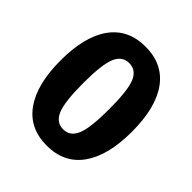

<svg xmlns="http://www.w3.org/2000/svg" viewBox="-193 -822 970 970"><g transform="rotate(45 292.5 -336.5)"><path d="M548 -337Q548 -167 482.5 -75Q417 17 293 17Q169 17 103.5 -75Q38 -167 38 -337Q38 -508 103.5 -599Q169 -690 293 -690Q417 -690 482.5 -599Q548 -508 548 -337ZM364.5 -522Q343 -573 293 -573Q243 -573 221.5 -521Q200 -469 200 -337Q200 -205 221.5 -152.5Q243 -100 293 -100Q343 -100 364.5 -151.5Q386 -203 386 -337Q386 -471 364.5 -522Z"/></g></svg>

Font: Fira Sans
Style: Bold
Weight: 700
Designer: bBox Type GmbH & Carrois Corporate GbR & Edenspiekermann AG
Foundry: bBox Type GmbH & Carrois Corporate GbR & Edenspiekermann AG
Version: Version 4.301;PS 004.301;hotconv 1.0.88;makeotf.lib2.5.64775